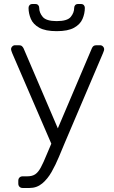

<svg xmlns="http://www.w3.org/2000/svg" viewBox="-20 -745 569 955"><path d="M93 190Q83 190 77 184Q71 178 71 168V154Q71 144 77 138Q83 132 93 132H116Q140 132 155 122Q170 112 183 88Q196 64 213 22L437 -505Q440 -512 445 -516Q450 -520 460 -520H478Q486 -520 492 -514Q498 -508 498 -500Q498 -496 496.5 -492Q495 -488 492 -480L302 -34Q289 -3 273 35.5Q257 74 237 109.5Q217 145 190 167.5Q163 190 127 190ZM241 -17 41 -480Q35 -495 35 -500Q35 -508 41 -514Q47 -520 55 -520H74Q84 -520 89 -515.5Q94 -511 97 -505L273 -94ZM262 -590Q206 -590 175.5 -607Q145 -624 133.5 -651Q122 -678 122 -706Q122 -714 127 -719.5Q132 -725 141 -725H156Q165 -725 170 -719.5Q175 -714 175 -706Q175 -682 192.5 -661Q210 -640 262 -640Q315 -640 332 -661Q349 -682 349 -706Q349 -714 354 -719.5Q359 -725 368 -725H383Q392 -725 397 -719.5Q402 -714 402 -706Q402 -678 390.5 -651Q379 -624 348.5 -607Q318 -590 262 -590Z"/></svg>

Font: Rubik Light Light
Style: Regular
Weight: 300
Version: Version 2.101